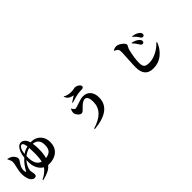

<svg xmlns="http://www.w3.org/2000/svg" viewBox="308 -2315 3883 3883"><g transform="rotate(-45 2250.0 -373.0)"><path d="M647.5 -202.1Q727.5 -209 774.4 -253.9Q821.3 -298.8 821.3 -404.3Q821.3 -499 777.3 -543.9Q733.4 -588.9 663.1 -594.7Q675.8 -523.4 675.8 -435.5Q675.8 -295.9 647.5 -202.1ZM396.5 -474.6Q396.5 -252.9 534.2 -210Q556.6 -295.9 556.6 -435.5Q556.6 -532.2 552.7 -585.9Q471.7 -568.4 396.5 -508.8ZM399.4 -564.5 419.9 -579.1Q467.8 -613.3 547.9 -631.8Q541 -693.4 526.9 -717.8Q512.7 -742.2 490.2 -742.2Q461.9 -742.2 441.4 -709.5Q420.9 -676.8 412.1 -640.1Q403.3 -603.5 399.4 -564.5ZM651.4 -646.5H668.9Q738.3 -646.5 797.9 -617.7Q857.4 -588.9 897.9 -524.4Q938.5 -460 938.5 -370.1Q938.5 -226.6 848.1 -147.5Q757.8 -68.4 608.4 -68.4Q597.7 -68.4 578.1 -70.3Q536.1 -17.6 470.7 15.6Q405.3 48.8 291 76.2L286.1 61.5Q424.8 -8.8 486.3 -98.6Q418 -137.7 377.9 -215.3Q337.9 -293 337.9 -394.5Q337.9 -436.5 338.9 -454.1Q294.9 -404.3 268.1 -346.2Q241.2 -288.1 241.2 -251Q241.2 -225.6 249 -191.4Q256.8 -157.2 256.8 -130.9Q256.8 -77.1 201.2 -77.1Q159.2 -77.1 122.1 -123Q99.6 -151.4 85 -206.5Q70.3 -261.7 70.3 -329.1Q70.3 -386.7 94.2 -484.9Q118.2 -583 118.2 -616.2Q118.2 -662.1 77.1 -733.4L85 -741.2Q147.5 -727.5 189.5 -695.3Q214.8 -673.8 232.4 -644.5Q250 -615.2 249 -592.8Q249 -575.2 244.6 -563Q240.2 -550.8 226.1 -531.2Q211.9 -511.7 206.1 -502.9Q149.4 -421.9 149.4 -347.7Q149.4 -297.9 168 -287.1Q241.2 -428.7 343.8 -518.6Q354.5 -633.8 400.4 -710Q444.3 -785.2 508.8 -785.2Q553.7 -785.2 591.8 -752Q629.9 -718.8 651.4 -646.5Z M1706.1 -545.9 1719.7 -547.9Q1725.6 -528.3 1743.7 -506.8Q1761.7 -485.4 1778.3 -485.4Q1807.6 -485.4 1903.8 -521Q2000 -556.6 2057.6 -556.6Q2158.2 -556.6 2216.3 -490.7Q2274.4 -424.8 2274.4 -309.6Q2274.4 36.1 1762.7 83L1757.8 64.5Q2129.9 -44.9 2129.9 -326.2Q2129.9 -493.2 2043.9 -493.2Q2018.6 -493.2 1984.9 -473.1Q1951.2 -453.1 1933.1 -436.5Q1915 -419.9 1883.8 -389.6Q1882.8 -388.7 1869.6 -375Q1856.4 -361.3 1852.1 -357.4Q1847.7 -353.5 1836.4 -344.7Q1825.2 -335.9 1815.4 -333Q1805.7 -330.1 1795.9 -330.1Q1762.7 -330.1 1728.5 -365.7Q1694.3 -401.4 1685.5 -436.5Q1675.8 -477.5 1706.1 -545.9ZM1941.4 -702.1Q1914.1 -707 1897.5 -712.4Q1880.9 -717.8 1854.5 -730Q1828.1 -742.2 1809.1 -766.1Q1790 -790 1778.3 -824.2L1786.1 -829.1Q1845.7 -785.2 1960 -785.2Q1996.1 -785.2 2028.8 -792.5Q2061.5 -799.8 2065.4 -799.8Q2108.4 -799.8 2150.9 -772Q2193.4 -744.1 2193.4 -711.9Q2193.4 -694.3 2179.2 -682.6Q2165 -670.9 2136.7 -670.9Q2085.9 -670.9 2034.2 -664.1Q1981.4 -657.2 1822.3 -608.4L1815.4 -622.1Q1896.5 -672.9 1941.4 -702.1Z M3659.2 -450.2Q3633.8 -450.2 3612.3 -485.4Q3563.5 -567.4 3512.7 -613.3L3522.5 -625Q3622.1 -604.5 3676.8 -549.8Q3704.1 -522.5 3704.1 -494.1Q3704.1 -474.6 3692.4 -462.4Q3680.7 -450.2 3659.2 -450.2ZM3766.6 -546.9Q3750 -546.9 3739.3 -555.2Q3728.5 -563.5 3715.8 -585Q3673.8 -654.3 3614.3 -699.2L3623 -710.9Q3722.7 -696.3 3773.4 -653.3Q3807.6 -626 3807.6 -588.9Q3807.6 -569.3 3796.4 -558.1Q3785.2 -546.9 3766.6 -546.9ZM3222.7 -719.7Q3200.2 -742.2 3158.2 -758.8V-772.5Q3210.9 -797.9 3243.2 -797.9Q3299.8 -797.9 3364.7 -749.5Q3429.7 -701.2 3429.7 -664.1Q3429.7 -647.5 3410.6 -616.2Q3391.6 -585 3385.7 -558.6Q3338.9 -365.2 3338.9 -233.4Q3338.9 -149.4 3369.1 -117.2Q3399.4 -85 3489.3 -85Q3587.9 -85 3696.3 -139.2Q3804.7 -193.4 3878.9 -278.3L3893.6 -266.6Q3843.8 -129.9 3731.9 -37.6Q3620.1 54.7 3464.8 54.7Q3226.6 54.7 3226.6 -216.8Q3226.6 -292 3236.3 -440.4Q3246.1 -588.9 3246.1 -624Q3246.1 -666 3241.2 -686Q3236.3 -706.1 3222.7 -719.7Z"/></g></svg>

Font: Bpmf Zihi Serif Heavy
Style: Heavy
Weight: 900
Foundry: But Ko
Version: Version 1.320